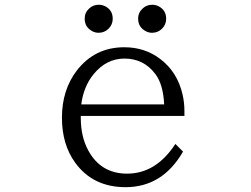

<svg xmlns="http://www.w3.org/2000/svg" viewBox="-20 -756 1040 796"><path d="M389.6 -736.3Q402.3 -736.3 414.1 -731Q447.3 -715.3 447.3 -678.2Q447.3 -654.3 430.2 -637.2Q413.1 -620.1 388.7 -620.1Q374 -620.1 361.3 -627.4Q331.1 -644 331.1 -678.7Q331.1 -704.1 350.1 -721.2Q366.2 -736.3 389.6 -736.3ZM611.3 -736.3Q624 -736.3 635.7 -731Q668.9 -714.8 668.9 -678.2Q668.9 -654.3 651.9 -637.2Q634.8 -620.1 610.4 -620.1Q595.7 -620.1 583 -627.4Q552.7 -644 552.7 -678.7Q552.7 -704.1 571.8 -721.2Q587.9 -736.3 611.3 -736.3ZM314.9 -275.4V-267.6Q314.9 -189 346.2 -131.8Q398.4 -36.1 506.8 -36.1Q627 -36.1 707 -159.2L738.8 -127.4Q653.8 20 500.5 20Q365.7 20 292 -81.1Q236.8 -156.7 236.8 -268.1Q236.8 -382.8 298.3 -463.4Q373 -560.1 495.1 -560.1Q580.6 -560.1 644 -511.7Q715.3 -458 736.8 -364.7Q744.6 -331.1 744.6 -295.4V-275.4ZM660.6 -323.2Q656.7 -406.2 624 -449.2Q575.7 -513.2 496.1 -513.2Q421.4 -513.2 368.7 -449.2Q326.7 -398.4 316.9 -323.2Z"/></svg>

Font: BIZ UDPMincho
Style: Regular
Weight: 400
Designer: TypeBank Co., Ltd.
Foundry: Morisawa Inc.
Version: Version 1.06